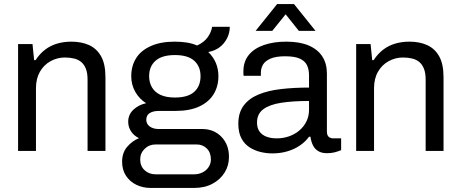

<svg xmlns="http://www.w3.org/2000/svg" viewBox="-20 -743 2267 945"><path d="M69 0V-526H140L148 -447H155Q176 -479 202.5 -499Q229 -519 261.5 -528.5Q294 -538 331 -538Q381 -538 418.5 -521Q456 -504 477.5 -466Q499 -428 499 -363V0H411V-351Q411 -384 402.5 -405Q394 -426 379.5 -438Q365 -450 344.5 -455Q324 -460 299 -460Q262 -460 229 -442Q196 -424 176.5 -390Q157 -356 157 -309V0Z M721 182Q683 182 651 166.5Q619 151 600 122Q581 93 581 53Q581 9 605.5 -20Q630 -49 664 -63Q639 -75 625 -96.5Q611 -118 611 -144Q611 -179 636.5 -203Q662 -227 699 -235Q665 -257 645.5 -291.5Q626 -326 626 -368Q626 -418 649.5 -456Q673 -494 721.5 -516Q770 -538 840 -538Q872 -538 900 -533.5Q928 -529 950 -519Q985 -535 1002.5 -560Q1020 -585 1024 -611H1111Q1111 -581 1097.5 -554.5Q1084 -528 1061 -510.5Q1038 -493 1005 -487Q1030 -463 1042.5 -433Q1055 -403 1055 -368Q1055 -318 1031.5 -279.5Q1008 -241 961 -219Q914 -197 843 -197H761Q734 -197 717 -186.5Q700 -176 700 -153Q700 -133 717 -120.5Q734 -108 761 -108H975Q1033 -108 1070 -69.5Q1107 -31 1107 29Q1107 72 1085.5 106.5Q1064 141 1025.5 161.5Q987 182 936 182ZM746 115H935Q958 115 977 105.5Q996 96 1007 79Q1018 62 1018 42Q1018 8 998 -12Q978 -32 948 -32H746Q714 -32 692 -10.5Q670 11 670 42Q670 75 692 95Q714 115 746 115ZM841 -263Q905 -263 936 -291Q967 -319 967 -368Q967 -416 936 -444Q905 -472 841 -472Q777 -472 745.5 -444Q714 -416 714 -368Q714 -337 728 -313Q742 -289 770 -276Q798 -263 841 -263Z M1320 12Q1291 12 1262 5Q1233 -2 1208 -18Q1183 -34 1168 -62.5Q1153 -91 1153 -134Q1153 -188 1179 -223Q1205 -258 1251.5 -277.5Q1298 -297 1362 -304.5Q1426 -312 1501 -312V-372Q1501 -401 1491 -422Q1481 -443 1455.5 -454.5Q1430 -466 1383 -466Q1338 -466 1311.5 -454.5Q1285 -443 1274.5 -425Q1264 -407 1264 -385V-370H1179Q1178 -375 1178 -380Q1178 -385 1178 -392Q1178 -440 1204.5 -472.5Q1231 -505 1279 -521.5Q1327 -538 1389 -538Q1455 -538 1499.5 -519Q1544 -500 1566.5 -465Q1589 -430 1589 -381V-96Q1589 -77 1598 -69.5Q1607 -62 1620 -62H1659V-4Q1645 2 1628 6.5Q1611 11 1589 11Q1563 11 1546 0.5Q1529 -10 1520 -28.5Q1511 -47 1508 -70H1501Q1483 -45 1455.5 -26.5Q1428 -8 1394 2Q1360 12 1320 12ZM1342 -62Q1374 -62 1402.5 -72Q1431 -82 1453 -100.5Q1475 -119 1488 -145Q1501 -171 1501 -202V-246Q1420 -246 1363 -237Q1306 -228 1275.5 -205Q1245 -182 1245 -140Q1245 -113 1257 -96Q1269 -79 1291 -70.5Q1313 -62 1342 -62ZM1238 -591 1344 -723H1427L1533 -591H1451L1364 -700H1408L1320 -591Z M1733 0V-526H1804L1812 -447H1819Q1840 -479 1866.5 -499Q1893 -519 1925.5 -528.5Q1958 -538 1995 -538Q2045 -538 2082.5 -521Q2120 -504 2141.5 -466Q2163 -428 2163 -363V0H2075V-351Q2075 -384 2066.5 -405Q2058 -426 2043.5 -438Q2029 -450 2008.5 -455Q1988 -460 1963 -460Q1926 -460 1893 -442Q1860 -424 1840.5 -390Q1821 -356 1821 -309V0Z"/></svg>

Font: Archivo SemiBold
Style: Regular
Weight: 400
Version: Version 2.001